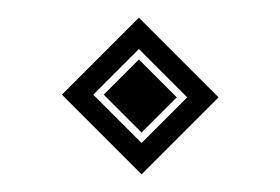

<svg xmlns="http://www.w3.org/2000/svg" viewBox="-20 -441 316 217"><path d="M50 -334 140 -244 227 -331 137 -421ZM85.4 -334 137 -385.6 191.6 -331 140 -279.4ZM97.2 -334 140 -291.2 179.8 -331 137 -373.8Z"/></svg>

Font: Tape
Style: Regular
Weight: 500
Foundry: Cannot Into Space Fonts
Version: Version 0.97